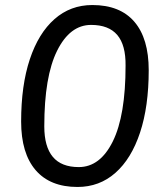

<svg xmlns="http://www.w3.org/2000/svg" viewBox="-20 -734 640 763"><path d="M288 9Q179 9 121.5 -58Q64 -125 64 -251Q64 -395 98.5 -498.5Q133 -602 196.5 -658Q260 -714 347 -714Q457 -714 514 -647.5Q571 -581 571 -455Q571 -311 536.5 -207Q502 -103 438.5 -47Q375 9 288 9ZM293 -70Q378 -70 428.5 -172.5Q479 -275 479 -473Q480 -555 446 -595Q412 -635 342 -635Q258 -635 207 -532.5Q156 -430 156 -232Q156 -151 190 -110.5Q224 -70 293 -70Z"/></svg>

Font: Nunito ExtraLight Medium
Style: Italic
Weight: 500
Italic angle: -9°
Version: Version 3.602